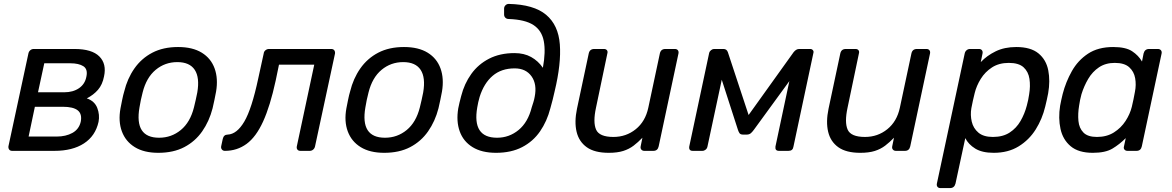

<svg xmlns="http://www.w3.org/2000/svg" viewBox="-20 -770 5982 980"><path d="M42 0Q32 0 27 -6.5Q22 -13 23 -23L125 -497Q127 -507 134.5 -513.5Q142 -520 152 -520H360Q449 -520 487 -482Q525 -444 511 -380Q503 -338 480 -311.5Q457 -285 423 -268Q463 -254 476.5 -219Q490 -184 483 -148Q467 -76 408.5 -38Q350 0 258 0ZM174 -299H308Q353 -299 383.5 -320Q414 -341 421 -379Q429 -417 405.5 -432Q382 -447 339 -447H206ZM126 -73H269Q316 -73 349.5 -91.5Q383 -110 392 -148Q400 -188 377 -206.5Q354 -225 301 -225H158Z M788 10Q715 10 668 -19Q621 -48 602 -99.5Q583 -151 595 -217Q598 -233 603.5 -260Q609 -287 614 -303Q630 -369 666 -420.5Q702 -472 757.5 -501Q813 -530 889 -530Q963 -530 1010 -501Q1057 -472 1075.5 -420.5Q1094 -369 1083 -303Q1080 -287 1074.5 -260Q1069 -233 1065 -217Q1048 -151 1012 -99.5Q976 -48 920.5 -19Q865 10 788 10ZM792 -67Q855 -67 903 -106.5Q951 -146 970 -222Q974 -237 979 -260Q984 -283 987 -298Q1000 -374 974 -413.5Q948 -453 885 -453Q822 -453 774.5 -413.5Q727 -374 708 -298Q704 -283 699 -260Q694 -237 692 -222Q665 -67 792 -67Z M1128 0Q1118 0 1112.5 -7Q1107 -14 1109 -24L1117 -61Q1122 -83 1142 -83Q1189 -85 1227 -149.5Q1265 -214 1298 -369L1326 -497Q1327 -507 1335 -513.5Q1343 -520 1353 -520H1671Q1681 -520 1686 -513.5Q1691 -507 1690 -497L1588 -23Q1586 -13 1578.5 -6.5Q1571 0 1561 0H1513Q1503 0 1498 -6.5Q1493 -13 1495 -23L1584 -440H1404L1387 -358Q1359 -229 1323 -150Q1287 -71 1238.5 -35.5Q1190 0 1128 0Z M1941 10Q1868 10 1821 -19Q1774 -48 1755 -99.5Q1736 -151 1748 -217Q1751 -233 1756.5 -260Q1762 -287 1767 -303Q1783 -369 1819 -420.5Q1855 -472 1910.5 -501Q1966 -530 2042 -530Q2116 -530 2163 -501Q2210 -472 2228.5 -420.5Q2247 -369 2236 -303Q2233 -287 2227.5 -260Q2222 -233 2218 -217Q2201 -151 2165 -99.5Q2129 -48 2073.5 -19Q2018 10 1941 10ZM1945 -67Q2008 -67 2056 -106.5Q2104 -146 2123 -222Q2127 -237 2132 -260Q2137 -283 2140 -298Q2153 -374 2127 -413.5Q2101 -453 2038 -453Q1975 -453 1927.5 -413.5Q1880 -374 1861 -298Q1857 -283 1852 -260Q1847 -237 1845 -222Q1818 -67 1945 -67Z M2512 10Q2439 10 2392 -19Q2345 -48 2326.5 -99.5Q2308 -151 2319 -217Q2324 -243 2334 -280Q2350 -343 2385.5 -392.5Q2421 -442 2476.5 -470.5Q2532 -499 2606 -499Q2655 -499 2691 -479Q2727 -459 2751 -424Q2766 -506 2755.5 -560.5Q2745 -615 2702.5 -642.5Q2660 -670 2577 -673Q2566 -673 2559.5 -679.5Q2553 -686 2553 -696V-726Q2553 -736 2560 -743Q2567 -750 2577 -750Q2705 -747 2767.5 -694.5Q2830 -642 2837.5 -543.5Q2845 -445 2811 -304Q2807 -286 2801 -261.5Q2795 -237 2789 -217Q2772 -151 2736.5 -99.5Q2701 -48 2645 -19Q2589 10 2512 10ZM2517 -67Q2579 -67 2627 -106.5Q2675 -146 2694 -222Q2698 -234 2702.5 -248.5Q2707 -263 2709 -275Q2722 -340 2693 -380.5Q2664 -421 2607 -421Q2539 -421 2494.5 -383Q2450 -345 2428 -275Q2424 -262 2421 -248Q2418 -234 2416 -222Q2389 -67 2517 -67Z M3087 10Q3015 10 2975 -18.5Q2935 -47 2923 -97.5Q2911 -148 2925 -215L2985 -497Q2990 -520 3013 -520H3063Q3073 -520 3078 -513.5Q3083 -507 3080 -497L3022 -220Q3006 -146 3022.5 -108.5Q3039 -71 3111 -71Q3176 -71 3225 -110.5Q3274 -150 3289 -220L3348 -497Q3353 -520 3376 -520H3425Q3435 -520 3440 -513.5Q3445 -507 3443 -497L3342 -23Q3337 0 3315 0H3269Q3259 0 3253.5 -6.5Q3248 -13 3250 -23L3259 -67Q3237 -44 3214 -26.5Q3191 -9 3161 0.5Q3131 10 3087 10Z M3516 0Q3495 0 3498 -22L3600 -501Q3602 -508 3609.5 -514Q3617 -520 3624 -520H3673Q3689 -520 3695 -504L3801 -183L4031 -504Q4044 -520 4059 -520H4116Q4124 -520 4129 -514Q4134 -508 4132 -501L4030 -22Q4027 0 4005 0H3956Q3935 0 3938 -22L4009 -356L3829 -109Q3822 -99 3813.5 -91Q3805 -83 3791 -83H3773Q3759 -83 3754 -91Q3749 -99 3746 -109L3664 -363L3591 -22Q3589 -12 3581.5 -6Q3574 0 3565 0Z M4371 10Q4299 10 4259 -18.5Q4219 -47 4207 -97.5Q4195 -148 4209 -215L4269 -497Q4274 -520 4297 -520H4347Q4357 -520 4362 -513.5Q4367 -507 4364 -497L4306 -220Q4290 -146 4306.5 -108.5Q4323 -71 4395 -71Q4460 -71 4509 -110.5Q4558 -150 4573 -220L4632 -497Q4637 -520 4660 -520H4709Q4719 -520 4724 -513.5Q4729 -507 4727 -497L4626 -23Q4621 0 4599 0H4553Q4543 0 4537.5 -6.5Q4532 -13 4534 -23L4543 -67Q4521 -44 4498 -26.5Q4475 -9 4445 0.5Q4415 10 4371 10Z M4780 190Q4770 190 4765 183.5Q4760 177 4762 167L4904 -497Q4906 -507 4913.5 -513.5Q4921 -520 4931 -520H4977Q4987 -520 4992 -513.5Q4997 -507 4995 -497L4986 -453Q5017 -486 5062 -508Q5107 -530 5167 -530Q5241 -530 5280.5 -497.5Q5320 -465 5330.5 -411Q5341 -357 5330 -294Q5327 -278 5323 -260Q5319 -242 5315 -226Q5300 -163 5266.5 -109.5Q5233 -56 5179.5 -23Q5126 10 5052 10Q4993 10 4958 -11.5Q4923 -33 4907 -65L4857 167Q4851 190 4829 190ZM5048 -71Q5099 -71 5133.5 -93.5Q5168 -116 5189 -152.5Q5210 -189 5221 -231Q5225 -246 5228 -260Q5231 -274 5233 -289Q5240 -331 5234.5 -367.5Q5229 -404 5204.5 -426.5Q5180 -449 5129 -449Q5079 -449 5043.5 -426Q5008 -403 4986 -367.5Q4964 -332 4955 -295Q4951 -279 4946 -257Q4941 -235 4938 -218Q4932 -183 4940 -149Q4948 -115 4974 -93Q5000 -71 5048 -71Z M5558 10Q5485 10 5445 -23.5Q5405 -57 5393 -112Q5381 -167 5391 -230Q5394 -246 5397 -260Q5400 -274 5404 -290Q5420 -352 5451 -407Q5482 -462 5533.5 -496Q5585 -530 5662 -530Q5726 -530 5758.5 -508.5Q5791 -487 5809 -456L5817 -497Q5823 -520 5845 -520H5890Q5900 -520 5905.5 -513.5Q5911 -507 5909 -497L5808 -23Q5803 0 5781 0H5735Q5725 0 5719.5 -6.5Q5714 -13 5717 -23L5726 -65Q5694 -33 5658 -11.5Q5622 10 5558 10ZM5579 -71Q5629 -71 5665.5 -94Q5702 -117 5725 -152.5Q5748 -188 5757 -225Q5761 -241 5765.5 -263Q5770 -285 5773 -302Q5780 -337 5774 -371Q5768 -405 5743.5 -427Q5719 -449 5670 -449Q5623 -449 5589.5 -426.5Q5556 -404 5534.5 -367.5Q5513 -331 5500 -289Q5496 -274 5493 -260Q5490 -246 5488 -231Q5481 -189 5484.5 -152.5Q5488 -116 5510 -93.5Q5532 -71 5579 -71Z"/></svg>

Font: Lubike
Style: Italic
Weight: 400
Italic angle: -12°
Foundry: Honoka55
Version: Version 1.000;July 22, 2022;FontCreator 14.0.0.2862 64-bit